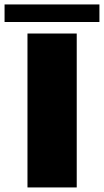

<svg xmlns="http://www.w3.org/2000/svg" viewBox="-41 -822 456 842"><path d="M79.5 0V-675H295.5V0ZM-21 -725.5V-802.5H395V-725.5Z"/></svg>

Font: Anybody ExtraExpanded ExtraBold
Style: Regular
Weight: 800
Width: 8
Designer: Tyler Finck
Foundry: Etcetera Type Company
Version: Version 1.010; ttfautohint (v1.8.3) -l 8 -r 50 -G 200 -x 14 